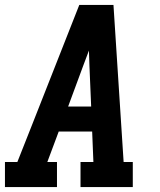

<svg xmlns="http://www.w3.org/2000/svg" viewBox="-24 -755 644 775"><path d="M-4 0V-101H46L103 -245L296 -735H434L475 -101H512V0H301V-101H353L348 -224H213L167 -101H206V0ZM251 -325H344L337 -490Q337 -505 336 -520.5Q335 -536 335 -551Q329 -536 323.5 -520.5Q318 -505 312 -490Z"/></svg>

Font: Iosevka Etoile Oblique
Style: Bold
Weight: 700
Italic angle: -9°
Designer: Belleve Invis
Foundry: Belleve Invis
Version: Version 15.5.2; ttfautohint (v1.8.4)